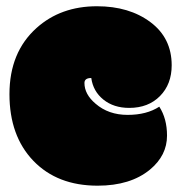

<svg xmlns="http://www.w3.org/2000/svg" viewBox="-20 -570 564 605"><path d="M287.6 15.1Q160.6 15.1 85.2 -63.2Q9.8 -141.6 9.8 -273.4Q9.8 -405.3 95.2 -481.9Q171.4 -550.3 285.6 -550.3Q387.2 -550.3 454.1 -500.2Q521 -450.2 521 -364.3Q521 -304.7 484.1 -267.3Q447.3 -230 387.2 -230Q338.4 -230 305.9 -256.1Q273.4 -282.2 267.6 -324.2Q246.1 -324.2 246.1 -308.6Q246.1 -272.9 281.2 -243.2Q321.8 -208 382.1 -208Q442.4 -208 481.9 -233.9Q506.3 -196.3 506.3 -142.6Q506.3 -80.1 452.6 -35.6Q391.1 15.1 287.6 15.1Z"/></svg>

Font: Modak
Style: Regular
Weight: 400
Version: Version 1.036;PS Version 1.000;hotconv 1.0.79;makeotf.lib2.5